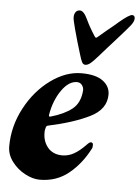

<svg xmlns="http://www.w3.org/2000/svg" viewBox="-52 -735 577 791"><g transform="rotate(5 237.0 -339.5)"><path d="M5 -111Q5 -194 45 -269.5Q85 -345 148 -391Q211 -437 276 -437Q335 -437 364.5 -415Q394 -393 394 -359Q394 -298 327 -265Q260 -232 157 -210Q150 -209 148 -201Q146 -195 145.5 -190.5Q145 -186 145 -183Q144 -145 165.5 -119Q187 -93 226 -93Q251 -93 274 -106Q297 -119 322 -145Q333 -157 339 -157Q348 -157 348 -146Q348 -135 345 -131Q312 -67 261.5 -26Q211 15 142 15Q113 15 81 -2Q49 -19 27 -48Q5 -77 5 -111ZM288 -366Q289 -378 281.5 -388.5Q274 -399 260 -399Q226 -399 196.5 -356.5Q167 -314 157 -254V-252Q157 -246 164 -248Q220 -264 252 -289.5Q284 -315 288 -366ZM262 -516 247 -566Q230 -625 225 -649Q223 -659 223 -664Q223 -677 229 -685.5Q235 -694 247 -694Q263 -694 279 -659Q294 -627 317 -592Q320 -588 322 -588Q325 -588 329 -592Q371 -628 389 -642L410 -660Q450 -694 463 -694Q468 -694 471 -690.5Q474 -687 474 -681Q474 -667 459 -649Q440 -626 412.5 -595.5Q385 -565 370 -548L340 -514Q321 -492 309.5 -482.5Q298 -473 288 -473Q279 -473 274 -482.5Q269 -492 262 -516Z"/></g></svg>

Font: EB Garamond ExtraBold
Style: Italic
Weight: 800
Italic angle: -17.2°
Designer: Georg Duffner and Octavio Pardo
Foundry: Georg Duffner
Version: Version 1.000